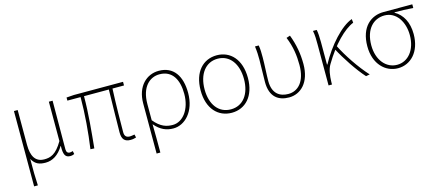

<svg xmlns="http://www.w3.org/2000/svg" viewBox="-53 -1063 4057 1785"><g transform="rotate(-15 1976.0 -171.0)"><path d="M105 198H141C136 108 136 66 136 -58C167 0 210 13 267 13C332 13 392 -22 440 -101H442C440 -20 454 13 503 13C520 13 533 9 543 4L537 -26C523 -22 516 -20 506 -20C488 -20 475 -33 475 -59C475 -217 476 -368 477 -527H441V-148C375 -34 320 -20 263 -20C176 -20 141 -85 141 -192V-527H105Z M1084 13C1107 13 1122 9 1138 4L1131 -26C1108 -22 1095 -20 1086 -20C1051 -20 1035 -37 1035 -75C1035 -146 1037 -351 1044 -492H1155V-527H682L610 -522V-492H737C737 -330 722 -154 700 0L737 2C752 -152 770 -327 770 -492H1009C1007 -355 1002 -153 1002 -81C1002 -14 1028 13 1084 13Z M1284 198H1320C1320 92 1320 31 1318 -75C1374 -9 1431 13 1497 13C1607 13 1713 -92 1713 -271C1713 -434 1643 -540 1501 -540C1386 -540 1284 -452 1284 -283ZM1499 -20C1442 -20 1383 -35 1320 -113V-268C1320 -435 1407 -507 1499 -507C1625 -507 1676 -405 1676 -271C1676 -124 1597 -20 1499 -20Z M2059 13C2189 13 2286 -86 2286 -262C2286 -441 2189 -540 2059 -540C1928 -540 1831 -441 1831 -262C1831 -86 1928 13 2059 13ZM2059 -20C1942 -20 1869 -115 1869 -262C1869 -408 1942 -507 2059 -507C2175 -507 2248 -408 2248 -262C2248 -115 2175 -20 2059 -20Z M2610 13C2721 13 2818 -75 2818 -253C2818 -351 2802 -443 2765 -540L2729 -528C2769 -431 2780 -343 2780 -254C2780 -93 2704 -20 2612 -20C2533 -20 2461 -59 2461 -184C2461 -245 2468 -338 2468 -409C2468 -453 2468 -489 2461 -527H2425C2432 -474 2433 -438 2433 -396C2433 -325 2429 -254 2429 -183C2429 -38 2509 13 2610 13Z M2992 0H3025V-24C3027 -85 3034 -144 3061 -188C3158 -352 3274 -468 3364 -504L3360 -540C3255 -503 3120 -354 3032 -191H3028V-409C3028 -453 3025 -503 3019 -527H2983C2992 -486 2992 -438 2992 -396ZM3351 7 3388 0C3301 -95 3212 -229 3160 -333L3134 -313C3187 -211 3279 -72 3351 7Z M3659 13C3779 13 3880 -84 3880 -257C3880 -371 3834 -452 3760 -494V-498C3821 -498 3878 -496 3939 -492V-527H3662C3542 -527 3434 -445 3434 -257C3434 -84 3540 13 3659 13ZM3659 -20C3554 -20 3472 -113 3472 -257C3472 -413 3556 -494 3661 -494C3777 -494 3843 -381 3843 -257C3843 -113 3764 -20 3659 -20Z"/></g></svg>

Font: Source Han Sans JP VF
Style: Regular
Weight: 250
Designer: Ryoko NISHIZUKA 西塚涼子 (kana, bopomofo & ideographs); Paul D. Hunt (Latin, Greek & Cyrillic); Sandoll Communications 산돌커뮤니
Foundry: Adobe
Version: Version 2.004;hotconv 1.0.118;makeotfexe 2.5.65603